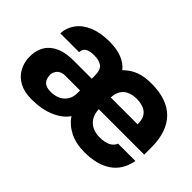

<svg xmlns="http://www.w3.org/2000/svg" viewBox="-88 -820 1111 1111"><g transform="rotate(45 467.5 -265.0)"><path d="M215 13Q158 13 117.5 -9Q77 -31 56 -69.5Q35 -108 35 -155Q35 -233 85.5 -275.5Q136 -318 230 -318H380V-340Q380 -391 357.5 -407.5Q335 -424 295 -424Q257 -424 239 -412.5Q221 -401 219 -375H65Q68 -423 95.5 -461Q123 -499 175 -521Q227 -543 300 -543Q360 -543 402 -526.5Q444 -510 470 -478Q505 -513 546.5 -528Q588 -543 645 -543Q773 -543 839 -476Q905 -409 905 -280V-222H533Q535 -183 551.5 -158Q568 -133 594 -121.5Q620 -110 650 -110Q694 -110 719.5 -123.5Q745 -137 753 -160H895Q879 -73 816 -30Q753 13 650 13Q581 13 530 -12.5Q479 -38 450 -82Q421 -39 360.5 -13Q300 13 215 13ZM266 -96Q298 -96 324 -108Q350 -120 365 -144Q380 -168 380 -200V-222H260Q226 -222 209.5 -204Q193 -186 193 -163Q193 -133 209.5 -114.5Q226 -96 266 -96ZM645 -420Q617 -420 592 -410.5Q567 -401 551.5 -378.5Q536 -356 534 -319H754Q754 -360 739 -381.5Q724 -403 699.5 -411.5Q675 -420 645 -420Z"/></g></svg>

Font: Golos Text
Style: Bold
Weight: 700
Designer: A.Korolkova, Vitaly Kuzmin
Foundry: ParaType Ltd
Version: Version 2.004